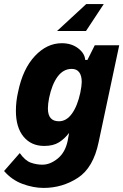

<svg xmlns="http://www.w3.org/2000/svg" viewBox="-61 -734 605 942"><path d="M524 -512 423 -37Q397 89 321 138.5Q245 188 153 188Q103 188 50 168.5Q-3 149 -41 105L36 17Q62 54 90 64Q118 74 147 74Q185 74 222 44Q259 14 271 -43L278 -82Q256 -53 228 -35.5Q200 -18 156 -18Q92 -18 54.5 -63.5Q17 -109 17 -190Q17 -237 28 -284Q51 -396 110 -459Q169 -522 242 -522Q290 -522 322.5 -497Q355 -472 357 -440H368L404 -512ZM340 -332Q340 -363 327.5 -379.5Q315 -396 291 -396Q250 -396 222 -358.5Q194 -321 180 -254Q174 -224 174 -202Q174 -139 228 -139Q265 -139 292 -176.5Q319 -214 333 -279Q340 -314 340 -332ZM361 -582H219L362 -714H448Z"/></svg>

Font: Decalotype ExtraBold Italic
Style: Regular
Weight: 800
Italic angle: -12°
Designer: Alfredo Marco Pradil
Foundry: Alfredo Marco Pradil
Version: Version 1.0